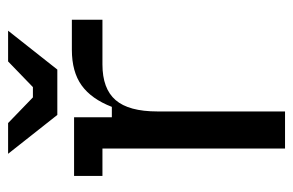

<svg xmlns="http://www.w3.org/2000/svg" viewBox="-148 -594 741 486"><g transform="rotate(-90 223.0 -350.5)"><path d="M90.6 0V-462.2H21.2V-534H169.6V-438.4H196Q216 -490.2 250.4 -514.9Q284.8 -539.6 340.4 -539.6H416.6V-462.2H303.4Q242 -462.2 213.2 -428.9Q184.4 -395.6 184.4 -323V0ZM388.8 -701 290.4 -576.4H175.6L77.2 -701H155L220 -638.2H246L311 -701Z"/></g></svg>

Font: Mozilla Headline ExtraLight
Style: Regular
Weight: 200
Designer: Studio DRAMA
Foundry: Studio DRAMA
Version: Version 1.000